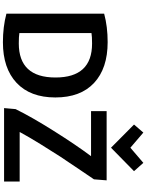

<svg xmlns="http://www.w3.org/2000/svg" viewBox="137 -1127 1004 1318"><g transform="rotate(90 639.0 -468.0)"><path d="M649 -346Q649 -174 549 -80Q449 14 270 14Q164 14 74 -10V-681Q163 -705 269 -705Q449 -705 549 -612Q649 -519 649 -346ZM207 -594V-99Q231 -95 278 -95Q512 -95 512 -347Q512 -598 279 -598Q231 -598 207 -594ZM1218 -698 1211 -611Q1210 -609 1148 -518Q1086 -427 1054 -378Q1022 -329 970.5 -245.5Q919 -162 886 -101H1226V6H722L729 -73Q783 -183 879 -335.5Q975 -488 1052 -591H743V-698ZM890 -950 994 -861 1098 -950 1155 -886 994 -728 835 -886Z"/></g></svg>

Font: Repo
Style: DemiBold
Weight: 600
Designer: Stefan Peev
Foundry: Context Ltd
Version: Version 001.000